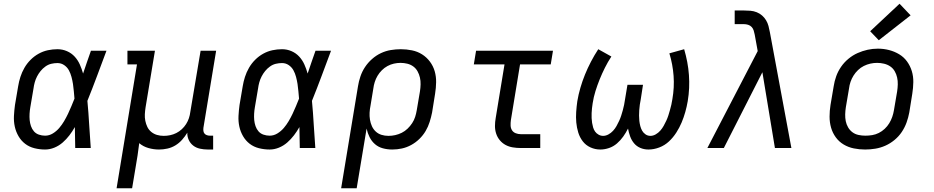

<svg xmlns="http://www.w3.org/2000/svg" viewBox="-20 -791 4990 1026"><path d="M221 8Q192 8 164 1Q136 -6 114.5 -22.5Q93 -39 79 -63Q65 -87 59 -114.5Q53 -142 54.5 -171.5Q56 -201 60 -230L77 -330Q81 -355 89 -380Q97 -405 110.5 -428.5Q124 -452 143.5 -471.5Q163 -491 186.5 -504Q210 -517 235.5 -522.5Q261 -528 287 -528Q314 -528 338 -517.5Q362 -507 379 -488.5Q396 -470 406.5 -446.5Q417 -423 424 -398Q434 -428 444.5 -458.5Q455 -489 466 -520H549Q524 -453 499 -386Q474 -319 447 -252Q453 -189 456.5 -126Q460 -63 465 0H382Q381 -28 381 -56Q381 -84 380 -112Q367 -89 351 -68Q335 -47 315 -29.5Q295 -12 270.5 -2Q246 8 221 8ZM221 -66Q243 -66 262.5 -78Q282 -90 296.5 -107Q311 -124 322.5 -143.5Q334 -163 343.5 -183Q353 -203 361.5 -223.5Q370 -244 378 -264Q376 -284 374.5 -303.5Q373 -323 370 -342Q367 -361 362 -380Q357 -399 348 -415.5Q339 -432 323 -443Q307 -454 287 -454Q270 -454 253.5 -450Q237 -446 222.5 -435.5Q208 -425 197 -411.5Q186 -398 178 -382.5Q170 -367 165.5 -350.5Q161 -334 159 -318L142 -218Q139 -201 138 -183.5Q137 -166 138.5 -149.5Q140 -133 145.5 -117Q151 -101 161.5 -89Q172 -77 188 -71.5Q204 -66 221 -66Z M603 215 712 -447H661V-520H808L758 -218Q755 -199 754 -181Q753 -163 756.5 -145.5Q760 -128 767.5 -112.5Q775 -97 788.5 -86Q802 -75 819 -70Q836 -65 855 -65Q872 -65 889 -68.5Q906 -72 922 -80Q938 -88 951.5 -100.5Q965 -113 974.5 -128Q984 -143 989.5 -159.5Q995 -176 997 -193L1052 -520H1135L1067 -108Q1066 -99 1067 -91Q1068 -83 1073 -77Q1078 -71 1086 -68.5Q1094 -66 1102 -66H1119V8H1090Q1069 8 1048.5 3.5Q1028 -1 1012.5 -13Q997 -25 988.5 -43.5Q980 -62 981 -82Q969 -62 953 -44Q937 -26 917 -14Q897 -2 874.5 3Q852 8 830 8Q801 8 773 0Q745 -8 724 -26Q720 7 715 40.5Q710 74 704 107L686 215Z M1421 8Q1392 8 1364 1Q1336 -6 1314.5 -22.5Q1293 -39 1279 -63Q1265 -87 1259 -114.5Q1253 -142 1254.5 -171.5Q1256 -201 1260 -230L1277 -330Q1281 -355 1289 -380Q1297 -405 1310.5 -428.5Q1324 -452 1343.5 -471.5Q1363 -491 1386.5 -504Q1410 -517 1435.5 -522.5Q1461 -528 1487 -528Q1514 -528 1538 -517.5Q1562 -507 1579 -488.5Q1596 -470 1606.5 -446.5Q1617 -423 1624 -398Q1634 -428 1644.5 -458.5Q1655 -489 1666 -520H1749Q1724 -453 1699 -386Q1674 -319 1647 -252Q1653 -189 1656.5 -126Q1660 -63 1665 0H1582Q1581 -28 1581 -56Q1581 -84 1580 -112Q1567 -89 1551 -68Q1535 -47 1515 -29.5Q1495 -12 1470.5 -2Q1446 8 1421 8ZM1421 -66Q1443 -66 1462.5 -78Q1482 -90 1496.5 -107Q1511 -124 1522.5 -143.5Q1534 -163 1543.5 -183Q1553 -203 1561.5 -223.5Q1570 -244 1578 -264Q1576 -284 1574.5 -303.5Q1573 -323 1570 -342Q1567 -361 1562 -380Q1557 -399 1548 -415.5Q1539 -432 1523 -443Q1507 -454 1487 -454Q1470 -454 1453.5 -450Q1437 -446 1422.5 -435.5Q1408 -425 1397 -411.5Q1386 -398 1378 -382.5Q1370 -367 1365.5 -350.5Q1361 -334 1359 -318L1342 -218Q1339 -201 1338 -183.5Q1337 -166 1338.5 -149.5Q1340 -133 1345.5 -117Q1351 -101 1361.5 -89Q1372 -77 1388 -71.5Q1404 -66 1421 -66Z M1803 215 1893 -330Q1897 -356 1906 -382.5Q1915 -409 1930.5 -432.5Q1946 -456 1968 -475.5Q1990 -495 2015.5 -507Q2041 -519 2068 -523.5Q2095 -528 2122 -528Q2152 -528 2181.5 -522Q2211 -516 2235.5 -500.5Q2260 -485 2277.5 -461.5Q2295 -438 2303 -410Q2311 -382 2310.5 -351.5Q2310 -321 2305 -290L2289 -190Q2284 -165 2276 -139.5Q2268 -114 2254.5 -91Q2241 -68 2221 -48.5Q2201 -29 2177 -16Q2153 -3 2127.5 2.5Q2102 8 2076 8Q2050 8 2026 1.5Q2002 -5 1984 -20.5Q1966 -36 1955 -58Q1944 -80 1939 -104L1886 215ZM2056 -65Q2074 -65 2092 -69Q2110 -73 2127 -81.5Q2144 -90 2158 -103.5Q2172 -117 2182.5 -133Q2193 -149 2198.5 -166.5Q2204 -184 2207 -202L2224 -302Q2227 -321 2227.5 -340Q2228 -359 2224 -376.5Q2220 -394 2211.5 -409.5Q2203 -425 2189 -435.5Q2175 -446 2157 -450.5Q2139 -455 2120 -455Q2103 -455 2085 -451Q2067 -447 2050.5 -438Q2034 -429 2020.5 -415.5Q2007 -402 1997.5 -386Q1988 -370 1982.5 -352.5Q1977 -335 1975 -318L1960 -227Q1956 -208 1955 -189Q1954 -170 1957 -151.5Q1960 -133 1967.5 -116.5Q1975 -100 1988 -88Q2001 -76 2018.5 -70.5Q2036 -65 2056 -65Z M2763 0Q2741 0 2720 -3.5Q2699 -7 2681.5 -16.5Q2664 -26 2651 -41.5Q2638 -57 2631.5 -76.5Q2625 -96 2625 -117.5Q2625 -139 2629 -161L2676 -447H2512L2524 -520H2935L2923 -447H2759L2710 -149Q2708 -135 2708.5 -120.5Q2709 -106 2716 -95Q2723 -84 2736 -79Q2749 -74 2763 -74H2867V0Z M3188 8Q3160 8 3135 -3.5Q3110 -15 3094 -36Q3078 -57 3070 -83Q3062 -109 3059.5 -136.5Q3057 -164 3059 -193Q3061 -222 3065 -250Q3071 -286 3081.5 -322Q3092 -358 3106 -392.5Q3120 -427 3138 -461.5Q3156 -496 3177 -528L3247 -489Q3228 -460 3212.5 -429Q3197 -398 3184.5 -367Q3172 -336 3162 -304Q3152 -272 3147 -239Q3145 -226 3143.5 -213Q3142 -200 3141.5 -186.5Q3141 -173 3141.5 -160Q3142 -147 3144 -134.5Q3146 -122 3149.5 -110Q3153 -98 3160 -88Q3167 -78 3178.5 -71.5Q3190 -65 3203 -65Q3217 -65 3231 -72.5Q3245 -80 3256 -92Q3267 -104 3274.5 -117.5Q3282 -131 3288.5 -145Q3295 -159 3299.5 -173Q3304 -187 3308 -201.5Q3312 -216 3315 -230.5Q3318 -245 3320 -260L3333 -338H3416L3404 -260Q3401 -246 3399 -231.5Q3397 -217 3396 -202.5Q3395 -188 3395 -173.5Q3395 -159 3396.5 -145Q3398 -131 3401.5 -117.5Q3405 -104 3411.5 -92.5Q3418 -81 3429.5 -73Q3441 -65 3456 -65Q3470 -65 3484 -73Q3498 -81 3508.5 -93Q3519 -105 3526.5 -118.5Q3534 -132 3540.5 -146Q3547 -160 3551.5 -174Q3556 -188 3560 -202.5Q3564 -217 3567.5 -231.5Q3571 -246 3573 -261Q3584 -324 3579.5 -385.5Q3575 -447 3557 -506L3636 -528Q3646 -494 3652.5 -459.5Q3659 -425 3661.5 -390Q3664 -355 3662.5 -320.5Q3661 -286 3655 -250Q3650 -221 3642 -192.5Q3634 -164 3622.5 -136.5Q3611 -109 3594 -82.5Q3577 -56 3554.5 -35Q3532 -14 3503 -3Q3474 8 3445 8Q3422 8 3402 -0.5Q3382 -9 3368.5 -25Q3355 -41 3347.5 -61.5Q3340 -82 3336 -104Q3325 -82 3310.5 -61.5Q3296 -41 3277 -24.5Q3258 -8 3234.5 0Q3211 8 3188 8Z M3760 0 4029 -518 4013 -606Q4013 -606 4013 -606Q4013 -606 4013 -606Q4011 -617 4007.5 -628Q4004 -639 3996.5 -647Q3989 -655 3978 -658.5Q3967 -662 3955 -662H3906V-735H3955Q3973 -735 3990.5 -733.5Q4008 -732 4024 -725.5Q4040 -719 4052.5 -708Q4065 -697 4073.5 -683Q4082 -669 4086.5 -652.5Q4091 -636 4094 -619L4209 0H4121L4054 -405L3848 0Z M4603 8Q4572 8 4542.5 2Q4513 -4 4488 -19Q4463 -34 4446 -57.5Q4429 -81 4421 -109Q4413 -137 4413 -168Q4413 -199 4418 -230L4435 -330Q4439 -357 4448.5 -383.5Q4458 -410 4474.5 -434Q4491 -458 4514 -477Q4537 -496 4563 -507.5Q4589 -519 4616 -525Q4643 -531 4671 -531Q4702 -531 4731 -523.5Q4760 -516 4785 -501Q4810 -486 4827 -462.5Q4844 -439 4852.5 -411Q4861 -383 4860.5 -352Q4860 -321 4855 -290L4839 -190Q4834 -163 4824.5 -136.5Q4815 -110 4799 -86Q4783 -62 4760 -43Q4737 -24 4711 -12.5Q4685 -1 4657.5 3.5Q4630 8 4603 8ZM4604 -66Q4623 -66 4641 -69Q4659 -72 4676 -80.5Q4693 -89 4707.5 -102.5Q4722 -116 4732 -132.5Q4742 -149 4748 -166.5Q4754 -184 4757 -202L4774 -302Q4777 -321 4777.5 -340Q4778 -359 4774 -377Q4770 -395 4761 -410.5Q4752 -426 4737.5 -436Q4723 -446 4704.5 -450.5Q4686 -455 4667 -455Q4649 -455 4631 -451Q4613 -447 4596 -438.5Q4579 -430 4565 -416.5Q4551 -403 4541 -387Q4531 -371 4525 -353.5Q4519 -336 4517 -318L4500 -218Q4497 -199 4496.5 -180Q4496 -161 4499.5 -143.5Q4503 -126 4512 -110.5Q4521 -95 4535 -84.5Q4549 -74 4567 -70Q4585 -66 4604 -66ZM4676 -576 4630 -624 4787 -771 4846 -709Z"/></svg>

Font: Iosevka Etoile Oblique
Style: Regular
Weight: 400
Italic angle: -9°
Designer: Belleve Invis
Foundry: Belleve Invis
Version: Version 15.5.2; ttfautohint (v1.8.4)